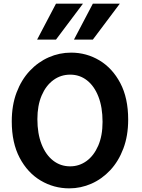

<svg xmlns="http://www.w3.org/2000/svg" viewBox="-20 -1011 772 1043"><path d="M537.1 -349.1Q537.1 -428.7 514.6 -486.1Q492.2 -543.5 452.6 -574.5Q413.1 -605.5 361.3 -605.5Q310.1 -605.5 269.8 -575.9Q229.5 -546.4 206.3 -492.2Q183.1 -438 183.1 -363.8Q183.1 -285.2 205.8 -227.5Q228.5 -169.9 268.6 -138.7Q308.6 -107.4 361.3 -107.4Q410.2 -107.4 450 -136.2Q489.7 -165 513.4 -219.2Q537.1 -273.4 537.1 -349.1ZM676.3 -361.3Q676.3 -273.4 650.1 -204.1Q624 -134.8 579.1 -86.7Q534.2 -38.6 476.6 -13.2Q418.9 12.2 356.4 12.2Q272.5 12.2 201.2 -30Q129.9 -72.3 86.9 -153.6Q43.9 -234.9 43.9 -351.6Q43.9 -439.5 70.1 -508.5Q96.2 -577.6 141.6 -626Q187 -674.3 244.9 -699.7Q302.7 -725.1 366.2 -725.1Q449.7 -725.1 520.3 -682.9Q590.8 -640.6 633.5 -559.6Q676.3 -478.5 676.3 -361.3ZM284.2 -991.2H430.7L284.2 -795.9H181.6ZM484.4 -991.2H630.9L484.4 -795.9H381.8Z"/></svg>

Font: Andika
Style: Bold
Weight: 700
Designer: Victor Gaultney, Annie Olsen, Julie Remington, Don Collingsworth, Eric Hays, Becca Hirsbrunner
Foundry: SIL International
Version: Version 6.101